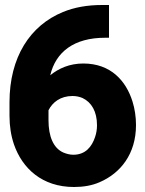

<svg xmlns="http://www.w3.org/2000/svg" viewBox="-20 -738 581 768"><path d="M18 -275C18 -233 24 -195 36 -160C69 -65 148 10 276 10C314 10 348 4 378 -9C462 -45 524 -122 524 -238C524 -271 519 -303 510 -332C484 -415 423 -484 313 -484C258 -484 214 -464 181 -437C203 -531 277 -587 400 -587H416V-718H388C330 -718 278 -709 232 -690C100 -636 18 -509 18 -329ZM174 -257V-297C190 -329 222 -354 270 -354C285 -354 298 -351 310 -346C346 -329 368 -292 368 -237C368 -219 365 -204 360 -189C347 -151 322 -119 273 -119C259 -119 245 -123 233 -128C193 -146 174 -193 174 -257Z"/></svg>

Font: Asimov Pro
Style: Blk
Weight: 900
Designer: Google
Version: Version 2.000980; 2014